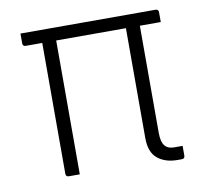

<svg xmlns="http://www.w3.org/2000/svg" viewBox="-65 -597 730 678"><g transform="rotate(-10 300.0 -258.0)"><path d="M50 -526H534Q545 -526 545 -515V-480H470V-96Q470 -64 481 -50Q492 -36 514 -36H545V-1Q545 10 534 10H519Q475 10 447.5 -12.5Q420 -35 420 -86V-480H170V0H131Q120 0 120 -11V-480H61Q50 -480 50 -491Z"/></g></svg>

Font: Recursive Sn Lnr St Lt
Style: Regular
Weight: 300
Version: Version 1.079;hotconv 1.0.112;makeotfexe 2.5.65598; ttfautoh